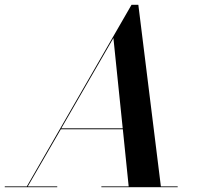

<svg xmlns="http://www.w3.org/2000/svg" viewBox="-66 -785 834 805"><path d="M-46 -3.5V0H174V-3.5H50.5L189 -243H449L473.5 -3.5H359V0H679V-3.5H608.5L514 -765H485.5L46.5 -3.5ZM409.5 -625.5 448.5 -247H191Z"/></svg>

Font: Bodoni* 48pt Medium
Style: Italic
Weight: 500
Italic angle: -13°
Version: Version 2.3